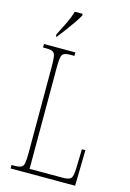

<svg xmlns="http://www.w3.org/2000/svg" viewBox="-137 -998 723 1064"><g transform="rotate(15 224.0 -465.5)"><path d="M36 0V-20H54Q79 -20 91 -26Q103 -32 106.5 -51Q110 -70 110 -108V-606Q110 -645 106.5 -663.5Q103 -682 91 -688Q79 -694 54 -694H36V-714H216V-694H194Q169 -694 157 -688Q145 -682 141.5 -663.5Q138 -645 138 -606V-25H328Q367 -25 376.5 -39Q386 -53 387 -94L390 -205H410L406 0ZM89 -784Q112 -828 128.5 -862.5Q145 -897 155 -931H200V-921Q191 -904 173 -877.5Q155 -851 134 -823Q113 -795 94 -771H89Z"/></g></svg>

Font: Noto Serif Thai ExtraCondensed Thin
Style: Regular
Weight: 100
Width: 2
Designer: Monotype Design Team
Foundry: Monotype Imaging Inc.
Version: Version 2.001; ttfautohint (v1.8.4.7-5d5b)